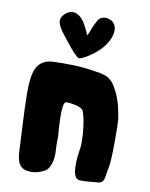

<svg xmlns="http://www.w3.org/2000/svg" viewBox="-83 -798 670 860"><g transform="rotate(10 251.5 -368.0)"><path d="M305.7 -573.2C377 -627 400.4 -710.9 348.6 -732.4C320.3 -744.1 298.8 -732.4 291 -714.8C285.2 -702.1 280.3 -695.3 275.4 -682.6C270.5 -668.9 264.6 -651.4 258.8 -645.5C256.8 -648.4 254.9 -658.2 252 -663.1L243.2 -680.7C213.9 -741.2 170.9 -752.9 137.7 -714.8C108.4 -681.6 145.5 -645.5 188.5 -589.8C202.1 -572.3 232.4 -538.1 240.2 -538.1C255.9 -538.1 289.1 -560.5 305.7 -573.2ZM458 -82C465.8 -122.1 464.8 -281.2 460.9 -304.7C453.1 -351.6 444.3 -392.6 417 -439.5C389.6 -486.3 357.4 -487.3 313.5 -494.1C253.9 -503.9 189.5 -504.9 124 -502C49.8 -495.1 44.9 -429.7 41 -394.5C37.1 -347.7 41 -319.3 41 -270.5L48.8 -108.4C50.8 -51.8 53.7 -8.8 99.6 -1C125 2.9 147.5 0 177.7 -15.6C198.2 -24.4 213.9 -64.5 210.9 -108.4C209 -130.9 209 -152.3 210 -172.9C198.2 -320.3 209 -334 221.7 -334C241.2 -334 291 -326.2 297.9 -309.6C313.5 -270.5 319.3 -199.2 318.4 -157.2C317.4 -150.4 316.4 -137.7 313.5 -119.1C310.5 -100.6 309.6 -83 309.6 -64.5C309.6 -44.9 311.5 -25.4 318.4 -13.7C323.2 -5.9 329.1 0 339.8 0C354.5 1 367.2 0 378.9 -1C389.6 -2 404.3 -3.9 422.9 -4.9C438.5 -5.9 447.3 -16.6 450.2 -36.1C453.1 -55.7 455.1 -71.3 458 -82Z"/></g></svg>

Font: Day Care
Style: Regular
Weight: 400
Designer: Noponies
Version: Version 1.000;PS 001.000;hotconv 1.0.88;makeotf.lib2.5.64775